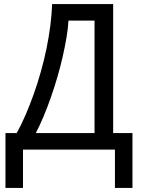

<svg xmlns="http://www.w3.org/2000/svg" viewBox="-20 -734 690 942"><path d="M629.9 188H543.9V0H92.8V188H6.8V-81.1H62Q85 -122.6 106 -171.4Q127 -220.2 145.8 -273.2Q164.6 -326.2 180.4 -382.3Q196.3 -438.5 208 -495.1Q219.7 -551.8 226.8 -607.2Q233.9 -662.6 235.8 -713.9H535.2V-81.1H629.9ZM443.8 -81.1V-632.8H315.9Q314 -595.7 306.4 -550.5Q298.8 -505.4 287.6 -456.1Q276.4 -406.7 261.5 -355.7Q246.6 -304.7 229.5 -255.9Q212.4 -207 193.6 -162.4Q174.8 -117.7 155.8 -81.1Z"/></svg>

Font: Genotype
Style: Regular
Weight: 400
Foundry: Ascender Corporation
Version: Version 1.00